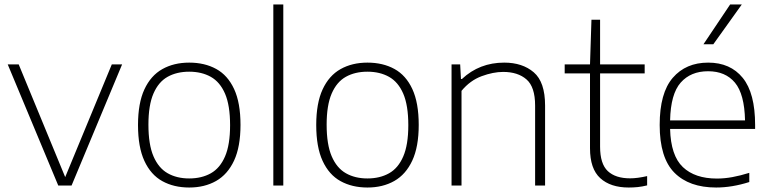

<svg xmlns="http://www.w3.org/2000/svg" viewBox="-20 -828 3438 857"><path d="M240 0 14.5 -540.5H63.5L271 -37.5L479 -540.5H525L299.5 0Z M824.5 9Q756 9 704.5 -19.5Q653 -48 624.5 -109.8Q596 -171.5 596 -270Q596 -367.5 624.5 -429Q653 -490.5 704.5 -519.5Q756 -548.5 824.5 -548.5Q893.5 -548.5 945 -520.2Q996.5 -492 1025 -430.5Q1053.5 -369 1053.5 -270.5Q1053.5 -173 1024.8 -111.2Q996 -49.5 944.5 -20.2Q893 9 824.5 9ZM824.5 -31.5Q880 -31.5 921 -54.5Q962 -77.5 984.5 -129.8Q1007 -182 1007 -269Q1007 -357.5 984.5 -409.8Q962 -462 921 -485Q880 -508 824.5 -508Q769 -508 728.2 -485.2Q687.5 -462.5 665 -410.5Q642.5 -358.5 642.5 -271.5Q642.5 -183 665 -130.5Q687.5 -78 728.2 -54.8Q769 -31.5 824.5 -31.5Z M1200 0V-808H1244.5V0Z M1620 9Q1551.5 9 1500 -19.5Q1448.5 -48 1420 -109.8Q1391.5 -171.5 1391.5 -270Q1391.5 -367.5 1420 -429Q1448.5 -490.5 1500 -519.5Q1551.5 -548.5 1620 -548.5Q1689 -548.5 1740.5 -520.2Q1792 -492 1820.5 -430.5Q1849 -369 1849 -270.5Q1849 -173 1820.2 -111.2Q1791.5 -49.5 1740 -20.2Q1688.5 9 1620 9ZM1620 -31.5Q1675.5 -31.5 1716.5 -54.5Q1757.5 -77.5 1780 -129.8Q1802.5 -182 1802.5 -269Q1802.5 -357.5 1780 -409.8Q1757.5 -462 1716.5 -485Q1675.5 -508 1620 -508Q1564.5 -508 1523.8 -485.2Q1483 -462.5 1460.5 -410.5Q1438 -358.5 1438 -271.5Q1438 -183 1460.5 -130.5Q1483 -78 1523.8 -54.8Q1564.5 -31.5 1620 -31.5Z M1995.5 0V-540.5H2034L2037.5 -475.5H2042Q2120 -548.5 2230.5 -548.5Q2312 -548.5 2362.5 -505.2Q2413 -462 2413 -357V0H2368.5V-356.5Q2368.5 -440 2330 -473.5Q2291.5 -507 2226 -507Q2181.5 -507 2130 -488Q2078.5 -469 2040 -422.5V0Z M2786.5 9Q2705 9 2659.2 -32.8Q2613.5 -74.5 2613.5 -166V-500.5H2500.5V-540.5H2613.5L2620 -740H2658.5V-540.5H2857.5V-500.5H2658.5V-173.5Q2658.5 -96.5 2693 -64.2Q2727.5 -32 2792.5 -32Q2825 -32 2868.5 -42V-0.5Q2846 5 2826.8 7Q2807.5 9 2786.5 9Z M3176.5 9Q3056 9 2990.2 -57.2Q2924.5 -123.5 2924.5 -270Q2924.5 -413 2983 -480.8Q3041.5 -548.5 3141 -548.5Q3240 -548.5 3295.2 -480.5Q3350.5 -412.5 3350.5 -270V-252.5H2971Q2974 -133.5 3028 -82.2Q3082 -31 3180 -31Q3213.5 -31 3249 -37.5Q3284.5 -44 3324.5 -56.5V-15.5Q3247.5 9 3176.5 9ZM3140.5 -510Q3063 -510 3018.2 -459.2Q2973.5 -408.5 2971 -290.5H3305.5Q3303 -408 3260.5 -459Q3218 -510 3140.5 -510ZM3120 -630.5 3239 -808H3291L3164 -630.5Z"/></svg>

Font: Encode Sans Semi Expanded ExtraLight
Style: Regular
Weight: 200
Width: 6
Designer: Multiple Designers
Foundry: Impallari Type
Version: Version 3.000; ttfautohint (v1.8.3) -l 8 -r 50 -G 200 -x 14 